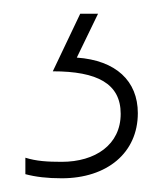

<svg xmlns="http://www.w3.org/2000/svg" viewBox="-20 -20 245 280"><path d="M181 145C181 98 149 68 92 64L123 0H97L57 84C122 84 156 102 156 146C156 191 119 216 70 216C49 216 33 215 17 210V234C32 238 49 240 70 240C136 240 181 203 181 145Z"/></svg>

Font: Noto Sans Gujarati SemiCondensed Thin
Style: Regular
Weight: 100
Width: 4
Designer: Jelle Bosma - Monotype Design Team, Universal Thirst
Foundry: Monotype Imaging Inc.
Version: Version 2.106